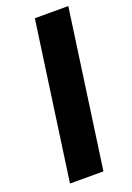

<svg xmlns="http://www.w3.org/2000/svg" viewBox="-143 -794 585 849"><g transform="rotate(-20 149.5 -370.0)"><path d="M294.3 -740 190.3 0H32.9L136.9 -740Z"/></g></svg>

Font: Pathway Extreme 8pt Thin 12pt
Style: Italic
Weight: 100
Italic angle: -8°
Version: Version 1.001;gftools[0.9.26]